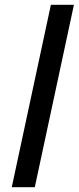

<svg xmlns="http://www.w3.org/2000/svg" viewBox="-20 -780 328 800"><path d="M125 0H29L192 -760H288Z"/></svg>

Font: Be Vietnam Pro Variable Thin
Style: Italic
Weight: 100
Italic angle: -12°
Designer: Lam Bao, Tony Le, Vietanh Nguyen
Foundry: Yellow Type Foundry
Version: Version 1.002